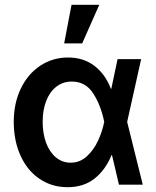

<svg xmlns="http://www.w3.org/2000/svg" viewBox="-20 -780 661 811"><path d="M38.1 -265.6Q38.1 -344.2 68.1 -406.2Q98.1 -468.3 150.4 -502.7Q202.6 -537.1 267.6 -537.1Q332.5 -537.1 378.7 -502Q424.8 -466.8 448.2 -405.3H450.2L476.6 -530.3H576.2L517.1 -265.1L583 0H482.4L453.1 -125H451.2Q425.8 -62.5 379.6 -25.9Q333.5 10.7 265.6 10.7Q199.2 10.7 147.5 -24.2Q95.7 -59.1 66.9 -122.1Q38.1 -185.1 38.1 -265.6ZM278.3 -92.8Q317.4 -92.8 346.7 -119.6Q376 -146.5 394 -185.5Q412.1 -224.6 419.9 -263.7L420.4 -265.1L419.9 -266.6Q406.2 -334.5 374 -385Q341.8 -435.5 283.2 -435.5Q246.1 -435.5 218.3 -414.1Q190.4 -392.6 175.3 -354Q160.2 -315.4 160.2 -265.6Q160.2 -215.8 174.8 -176.5Q189.5 -137.2 216.3 -115Q243.2 -92.8 278.3 -92.8ZM282.2 -759.8H399.4L327.1 -596.7H251Z"/></svg>

Font: Pretendard GOV SemiBold
Style: Regular
Weight: 600
Designer: Base glyphs from Inter by Rasmus Andersson; Hangeul glyphs from Noto Sans CJK(Source Han Sans) by Jang Soo-young and Kan
Foundry: Kil Hyung-jin
Version: Version 1.309